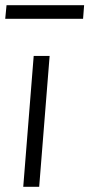

<svg xmlns="http://www.w3.org/2000/svg" viewBox="-25 -715 342 735"><path d="M64 0 104 -501H165L125 0ZM-5 -643 0 -695H297L293 -643Z"/></svg>

Font: Muli Light
Style: Italic
Weight: 300
Italic angle: -4.541°
Designer: Vernon Adams
Foundry: Vernon Adams
Version: Version 2.100; ttfautohint (v1.8.1.43-b0c9)